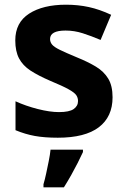

<svg xmlns="http://www.w3.org/2000/svg" viewBox="-20 -576 537 817"><path d="M459 -162Q459 -79 400.5 -34.5Q342 10 226 10Q169 10 128 2.5Q87 -5 46 -22V-145Q90 -125 141 -112Q192 -99 231 -99Q275 -99 293.5 -112Q312 -125 312 -146Q312 -160 304.5 -171Q297 -182 272 -196Q247 -210 194 -232Q143 -254 110 -275.5Q77 -297 61 -327.5Q45 -358 45 -404Q45 -480 104 -518Q163 -556 261 -556Q312 -556 358 -546Q404 -536 453 -513L408 -406Q368 -423 332 -434.5Q296 -446 259 -446Q226 -446 209.5 -437Q193 -428 193 -410Q193 -397 201.5 -386.5Q210 -376 234.5 -364Q259 -352 307 -332Q354 -313 388 -292.5Q422 -272 440.5 -241.5Q459 -211 459 -162ZM333 71Q323 93 310.5 117.5Q298 142 283.5 168Q269 194 252 221H165V208Q171 188 176.5 162Q182 136 187.5 109Q193 82 195 61H333Z"/></svg>

Font: Noto Sans Balinese
Style: Regular
Weight: 400
Designer: Aditya Bayu, David Williams
Foundry: David Williams
Version: Version 2.003